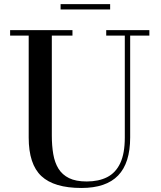

<svg xmlns="http://www.w3.org/2000/svg" viewBox="-20 -896 780 930"><path d="M703.5 -750V-723.5H610.5V-230Q610.5 -106.5 552.2 -46Q494 14.5 374.5 14.5Q242 14.5 180.5 -43Q119 -100.5 119 -230V-723.5H29V-750H331V-723.5H231V-240Q231 -190.5 238 -149.5Q245 -108.5 263.2 -79Q281.5 -49.5 314.5 -33.2Q347.5 -17 400 -17Q458 -17 499.2 -38Q540.5 -59 562.5 -105.8Q584.5 -152.5 584.5 -230V-723.5H494.5V-750ZM273.5 -850V-876H513.5V-850Z"/></svg>

Font: Bodoni Moda SC 9pt Medium
Style: Regular
Weight: 500
Designer: Owen Earl
Foundry: indestructible type
Version: Version 2.005